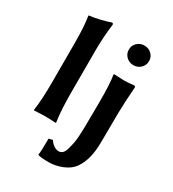

<svg xmlns="http://www.w3.org/2000/svg" viewBox="-218 -818 1056 1170"><g transform="rotate(30 309.5 -233.0)"><path d="M411.6 -558.1Q391.1 -578.1 391.1 -607.2Q391.1 -636.2 411.6 -656Q432.1 -675.8 462.2 -675.8Q492.2 -675.8 512.7 -656Q533.2 -636.2 533.2 -607.2Q533.2 -578.1 512.7 -558.1Q492.2 -538.1 462.2 -538.1Q432.1 -538.1 411.6 -558.1ZM396 -234.9Q397 -368.7 386.2 -428.2L389.2 -432.1Q394 -432.1 419.4 -430.7Q444.8 -429.2 460 -429.2Q484.9 -429.2 528.8 -434.1Q537.6 -434.1 538.1 -423.8Q530.3 -322.8 528.8 -246.1L526.9 -28.8Q525.9 90.3 478 158.2Q454.1 192.4 406.5 212.2Q358.9 231.9 313 231.9Q249 231.9 234.9 224.1L233.9 221.2Q238.8 203.1 238.8 107.9L266.1 101.1Q274.9 117.2 293 130.6Q311 144 330.1 144Q345.2 144 356.7 133.1Q368.2 122.1 374.5 99.1Q380.9 76.2 385.5 54.2Q390.1 32.2 392.1 -2.9Q394 -38.1 394.5 -59.6Q395 -81.1 395 -116.2ZM85.9 -200.2V-474.1Q85.9 -595.2 74.2 -662.1L76.2 -665Q104 -667 151.1 -678.5Q198.2 -689.9 219.2 -698.2Q230.5 -698.2 230 -688Q217.8 -591.8 217.8 -500V-200.2Q217.8 -80.1 230 0L228 2.9Q186 0 151.9 0L75.2 2.9L74.2 0Q85.9 -76.2 85.9 -200.2Z"/></g></svg>

Font: Linux Biolinum O
Style: Bold
Weight: 700
Designer: Philipp H. Poll
Foundry: Philipp H. Poll
Version: Version 1.3.2